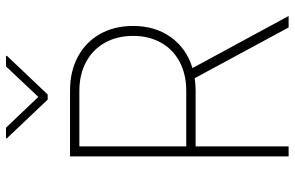

<svg xmlns="http://www.w3.org/2000/svg" viewBox="-186 -768 954 621"><g transform="rotate(-90 290.5 -457.0)"><path d="M95.7 -707H308.6Q371.1 -707 418.5 -681.4Q465.8 -655.8 491.7 -609.6Q517.6 -563.5 517.6 -502.9Q517.6 -431.6 481.2 -380.9Q444.8 -330.1 381.3 -311L549.8 0H512.7L348.6 -303.7Q329.1 -300.8 308.6 -300.8H127.9V0H95.7ZM307.6 -331.1Q360.8 -331.1 401.1 -352.3Q441.4 -373.5 463.4 -412.6Q485.4 -451.7 485.4 -502.9Q485.4 -554.7 463.4 -594Q441.4 -633.3 401.1 -655Q360.8 -676.8 307.6 -676.8H127.9V-331.1ZM288.1 -809.6 386.7 -914.1H420.9V-911.1L295.9 -779.3H279.3L154.3 -911.1V-914.1H188.5Z"/></g></svg>

Font: Pretendard GOV Thin
Style: Regular
Weight: 100
Designer: Base glyphs from Inter by Rasmus Andersson; Hangeul glyphs from Noto Sans CJK(Source Han Sans) by Jang Soo-young and Kan
Foundry: Kil Hyung-jin
Version: Version 1.309